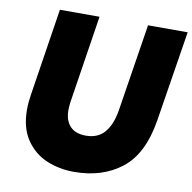

<svg xmlns="http://www.w3.org/2000/svg" viewBox="-83 -823 918 916"><g transform="rotate(10 376.5 -365.0)"><path d="M62 -244Q62 -278 68 -315L134 -740H326L260 -315Q257 -294 257 -276Q257 -226 283 -198Q309 -170 360 -170Q417 -170 449.5 -207Q482 -244 494 -315L561 -740H753L683 -300Q656 -134 563.5 -62Q471 10 334 10Q262 10 200.5 -16Q139 -42 100.5 -99Q62 -156 62 -244Z"/></g></svg>

Font: Be Vietnam Black
Style: Italic
Weight: 900
Italic angle: -9°
Designer: Lam Bao; Tony Le; Vietanh Nguyen
Foundry: Yellow Type Foundry
Version: Version 5.000